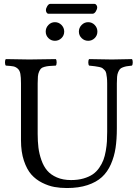

<svg xmlns="http://www.w3.org/2000/svg" viewBox="-20 -948 701 978"><path d="M171.9 -522.9V-266.1Q171.9 -227.5 175.8 -196Q179.7 -164.6 190.9 -132.6Q202.1 -100.6 220.5 -79.1Q238.8 -57.6 269.8 -44.2Q300.8 -30.8 341.8 -30.8Q377 -30.8 405 -38.8Q433.1 -46.9 452.1 -59.8Q471.2 -72.8 485.1 -92.8Q499 -112.8 506.6 -132.8Q514.2 -152.8 518.8 -179.4Q523.4 -206.1 524.7 -227.8Q525.9 -249.5 525.9 -276.9V-522.9Q525.9 -541 524.4 -553.2Q522.9 -565.4 521 -575Q519 -584.5 513.2 -590.6Q507.3 -596.7 502.2 -600.6Q497.1 -604.5 484.9 -606.9Q472.7 -609.4 463.1 -610.6Q453.6 -611.8 434.1 -613.8Q429.7 -618.2 429.7 -630.4Q429.7 -642.6 434.1 -647Q525.9 -645 549.8 -645Q575.7 -645 651.9 -647Q656.2 -642.6 656.2 -630.4Q656.2 -618.2 651.9 -613.8Q633.8 -611.8 625 -610.4Q616.2 -608.9 605.7 -605Q595.2 -601.1 590.8 -595.7Q586.4 -590.3 582 -580.6Q577.6 -570.8 576.4 -557.1Q575.2 -543.5 575.2 -522.9V-294.9Q575.2 -238.3 568.6 -194.3Q562 -150.4 544.7 -111.1Q527.3 -71.8 499 -45.9Q470.7 -20 425.8 -5.1Q380.9 9.8 320.8 9.8Q287.1 9.8 257.1 4.4Q227.1 -1 194.8 -17.1Q162.6 -33.2 139.6 -59.1Q116.7 -85 101.8 -129.6Q86.9 -174.3 86.9 -232.9V-522.9Q86.9 -554.7 83.7 -572Q80.6 -589.4 70.3 -598.4Q60.1 -607.4 47.9 -609.9Q35.6 -612.3 9.8 -613.8Q5.4 -618.2 5.4 -630.4Q5.4 -642.6 9.8 -647Q87.9 -645 128.9 -645Q170.4 -645 264.2 -647Q268.6 -642.6 268.6 -630.4Q268.6 -618.2 264.2 -613.8Q242.2 -612.8 230.2 -611.8Q218.3 -610.8 206.1 -607.4Q193.8 -604 188.7 -598.6Q183.6 -593.3 179 -582.8Q174.3 -572.3 173.1 -558.3Q171.9 -544.4 171.9 -522.9ZM226.6 -753.9Q212.9 -767.6 212.9 -787.1Q212.9 -806.6 226.6 -820.8Q240.2 -835 259.8 -835Q279.3 -835 293.2 -820.8Q307.1 -806.6 307.1 -787.1Q307.1 -767.6 293.2 -753.9Q279.3 -740.2 259.8 -740.2Q240.2 -740.2 226.6 -753.9ZM395.8 -753.9Q381.8 -767.6 381.8 -787.1Q381.8 -806.6 395.8 -820.8Q409.7 -835 429.2 -835Q448.7 -835 462.4 -820.8Q476.1 -806.6 476.1 -787.1Q476.1 -767.6 462.4 -753.9Q448.7 -740.2 429.2 -740.2Q409.7 -740.2 395.8 -753.9ZM451.2 -877.9H227.1Q221.2 -877.9 217.5 -883.8Q213.9 -889.6 213.9 -896Q213.9 -905.8 220.9 -917Q228 -928.2 235.8 -928.2H460.9Q467.3 -928.2 471.2 -922.4Q475.1 -916.5 475.1 -911.1Q475.1 -900.9 467.8 -889.4Q460.4 -877.9 451.2 -877.9Z"/></svg>

Font: Common Serif
Style: Regular
Weight: 400
Designer: Philipp H. Poll, Khaled Hosny
Foundry: Stefan Peev, Context Ltd.
Version: Version 1.026